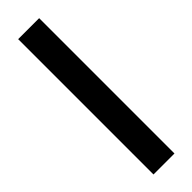

<svg xmlns="http://www.w3.org/2000/svg" viewBox="-1 -814 304 304"><g transform="rotate(45 151.5 -661.5)"><path d="M0 -638V-685H303V-638Z"/></g></svg>

Font: Saira Expanded Light
Style: Regular
Weight: 300
Width: 7
Designer: Hector Gatti with collaboration of the Omnibus-Type team
Foundry: Omnibus-Type
Version: Version 1.101